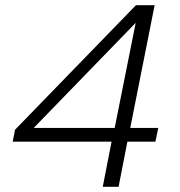

<svg xmlns="http://www.w3.org/2000/svg" viewBox="-20 -720 693 740"><path d="M410 -174H29L38 -220L504 -700H576L482 -227H590L579 -174H471L437 0H376ZM422 -227 503 -632 110 -227Z"/></svg>

Font: Albert Sans Light
Style: Italic
Weight: 300
Italic angle: -11.25°
Designer: Andreas Rasmussen
Foundry: a.Foundry
Version: Version 1.025